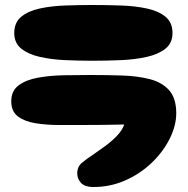

<svg xmlns="http://www.w3.org/2000/svg" viewBox="-20 -749 750 768"><path d="M351 -506Q296 -506 240.5 -508.5Q185 -511 139 -521.5Q93 -532 65 -554.5Q37 -577 37 -617Q37 -659 65 -682Q93 -705 139 -715Q185 -725 240.5 -727Q296 -729 351 -729Q408 -729 464.5 -727Q521 -725 567.5 -715Q614 -705 642 -682Q670 -659 670 -617Q670 -577 642 -554.5Q614 -532 567.5 -521.5Q521 -511 464.5 -508.5Q408 -506 351 -506ZM349 -1Q318 -2 303.5 -18Q289 -34 289 -56Q289 -82 308 -98Q327 -114 349 -128Q374 -145 400.5 -164.5Q427 -184 448 -206Q469 -228 477 -251Q440 -250 394 -249.5Q348 -249 310 -249Q265 -249 215.5 -249Q166 -249 122.5 -256Q79 -263 52 -283Q25 -303 25 -344Q25 -386 55 -408Q85 -430 133 -438.5Q181 -447 236 -448Q291 -449 340 -449Q407 -449 468.5 -447Q530 -445 579 -432.5Q628 -420 656.5 -388Q685 -356 685 -296Q685 -247 659 -194.5Q633 -142 586.5 -97.5Q540 -53 479 -26.5Q418 0 349 -1Z"/></svg>

Font: Cherry Bomb One
Style: Regular
Weight: 400
Designer: satsuyako
Foundry: satsuyako
Version: Version 4.100; ttfautohint (v1.8.3)